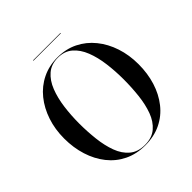

<svg xmlns="http://www.w3.org/2000/svg" viewBox="-226 -1016 1188 1188"><g transform="rotate(-45 368.0 -422.0)"><path d="M368.5 10Q291.5 10 231 -19.5Q170.5 -49 128.5 -102Q86.5 -155 64.5 -224.8Q42.5 -294.5 42.5 -375Q42.5 -455.5 65.8 -525.2Q89 -595 131.8 -648Q174.5 -701 234.8 -730.5Q295 -760 368.5 -760Q442 -760 501.8 -730.5Q561.5 -701 604.5 -648Q647.5 -595 670.5 -525.2Q693.5 -455.5 693.5 -375Q693.5 -294.5 671.8 -224.8Q650 -155 608.2 -102Q566.5 -49 506 -19.5Q445.5 10 368.5 10ZM368.5 6.5Q430 6.5 468.2 -26Q506.5 -58.5 526.8 -113.2Q547 -168 554.5 -236.2Q562 -304.5 562 -375Q562 -446 553.2 -514Q544.5 -582 523 -636.8Q501.5 -691.5 463.8 -724Q426 -756.5 368.5 -756.5Q310.5 -756.5 272.8 -724Q235 -691.5 213.5 -636.8Q192 -582 183 -514Q174 -446 174 -375Q174 -304.5 181.8 -236.2Q189.5 -168 209.8 -113.2Q230 -58.5 268.5 -26Q307 6.5 368.5 6.5ZM248.5 -850V-853.5H488.5V-850Z"/></g></svg>

Font: Bodoni Moda 48pt Medium
Style: Regular
Weight: 500
Designer: Owen Earl
Foundry: indestructible type
Version: Version 2.005